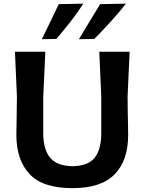

<svg xmlns="http://www.w3.org/2000/svg" viewBox="-20 -988 769 1021"><path d="M365.5 12.5Q206.5 12.5 136.8 -62.8Q67 -138 67 -271Q67 -300.5 68.5 -357.8Q70 -415 70 -474.5Q67 -543.5 64.5 -598.8Q62 -654 59.5 -713H221Q218.5 -654 215.8 -599Q213 -544 210 -474.5V-280Q210 -194.5 245.8 -150.2Q281.5 -106 365 -104Q450 -106 484.2 -150.2Q518.5 -194.5 518.5 -280.5V-474.5Q515.5 -544 513 -599Q510.5 -654 508 -713H669.5Q666.5 -654 664 -599Q661.5 -544 658.5 -474.5Q658.5 -435 659.2 -395.2Q660 -355.5 660.8 -322.5Q661.5 -289.5 661.5 -270.5Q661.5 -135.5 590 -61.5Q518.5 12.5 365.5 12.5ZM399.5 -779.5Q428 -826.5 456.2 -873.2Q484.5 -920 512.5 -966L649.5 -968.5Q618 -927.5 572.2 -876.8Q526.5 -826 481.5 -781ZM202.5 -779.5Q225.5 -826.5 248 -873Q270.5 -919.5 292.5 -966L423 -968.5Q397 -927.5 358 -876.8Q319 -826 279.5 -781Z"/></svg>

Font: Commissioner Loud SemiBold
Style: Regular
Weight: 600
Designer: Kostas Bartsokas
Foundry: Kostas Bartsokas
Version: Version 1.000; ttfautohint (v1.8.3)